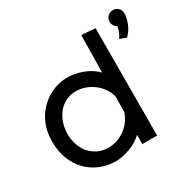

<svg xmlns="http://www.w3.org/2000/svg" viewBox="-167 -914 1123 1117"><g transform="rotate(-30 394.5 -355.5)"><path d="M495 -707 491 -457C415 -536 301 -534 301 -534C173 -534 38 -432 38 -255C38 -79 156 30 306 30C306 30 409 30 486 -42L485 20H585L587 -700ZM306 -60C208 -60 138 -138 138 -247C138 -356 207 -440 303 -440C385 -440 466 -383 489 -299L488 -195C463 -115 387 -60 306 -60ZM776 -691C776 -719 754 -741 726 -741C699 -741 676 -719 676 -691C676 -672 687 -655 703 -647C695 -601 674 -577 674 -577L718 -561C776 -616 776 -691 776 -691Z"/></g></svg>

Font: McLaren
Style: Regular
Weight: 400
Designer: Astigmatic (AOETI)
Foundry: Astigmatic (AOETI)
Version: Version 1.000